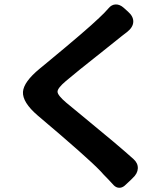

<svg xmlns="http://www.w3.org/2000/svg" viewBox="-20 -812 769 886"><path d="M505 43Q496 34 479 15Q455 -9 444 -22Q385 -84 154 -279Q83 -340 86 -388Q89 -434 163 -495Q173 -503 197 -523Q380 -674 437 -729Q463 -753 481 -774Q495 -791 514 -791.5Q533 -792 551 -776L571 -758Q596 -736 595 -711Q594 -686 566 -664Q560 -660 549 -651Q543 -646 540 -644Q519 -627 460 -580Q327 -475 284 -438Q245 -405 245.5 -388.5Q246 -372 286 -338Q305 -322 360 -277Q525 -142 596 -78Q617 -59 616 -35Q615 -11 592 10L585 17L555 45Q543 55 529.5 54.5Q516 54 505 43Z"/></svg>

Font: GenSenRounded JP B
Style: Regular
Weight: 700
Version: Version 1.501;PS 1;hotconv 16.6.51;makeotf.lib2.5.65220